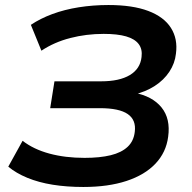

<svg xmlns="http://www.w3.org/2000/svg" viewBox="-20 -735 765 765"><path d="M312 10Q246 10 190 1Q134 -8 89 -26.5Q44 -45 13 -71L70 -174Q114 -140 177 -123Q240 -106 317 -106Q378 -106 421 -116.5Q464 -127 488.5 -150Q513 -173 517 -210Q523 -257 489 -280.5Q455 -304 378 -304H180L197 -411H383Q456 -411 497.5 -436Q539 -461 544 -508Q548 -539 532.5 -559.5Q517 -580 482.5 -590Q448 -600 393 -600Q324 -600 260 -583.5Q196 -567 145 -533L103 -636Q140 -661 188.5 -679Q237 -697 294 -706Q351 -715 412 -715Q508 -715 570.5 -691.5Q633 -668 661 -624Q689 -580 681 -521Q677 -483 655 -449.5Q633 -416 596.5 -392.5Q560 -369 513 -358V-366Q587 -352 623.5 -307Q660 -262 650 -190Q642 -128 599.5 -83Q557 -38 484 -14Q411 10 312 10Z"/></svg>

Font: Nunito Sans 10pt SemiExpanded
Style: Bold Italic
Weight: 700
Width: 6
Italic angle: -9°
Designer: Vernon Adams
Foundry: Vernon Adams
Version: Version 3.101;gftools[0.9.27]